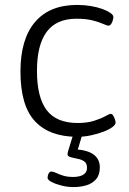

<svg xmlns="http://www.w3.org/2000/svg" viewBox="-20 -549 525 779"><path d="M293 6Q181 6 122 -57Q63 -120 63 -259Q63 -390 122 -459.5Q181 -529 293 -529Q322 -529 348.5 -524.5Q375 -520 395.5 -512.5Q416 -505 428 -496.5Q440 -488 440 -480Q440 -475 437.5 -466Q435 -457 430.5 -451Q426 -445 420 -445Q414 -445 398.5 -452Q383 -459 356.5 -466Q330 -473 290 -473Q209 -473 169.5 -420Q130 -367 130 -261Q130 -154 169.5 -102Q209 -50 295 -50Q334 -50 362 -59Q390 -68 407 -77.5Q424 -87 429 -87Q435 -87 439 -80.5Q443 -74 446 -65.5Q449 -57 449 -52Q449 -43 435.5 -33Q422 -23 399.5 -14.5Q377 -6 349.5 0Q322 6 293 6ZM278 210Q254 210 230 204Q206 198 189.5 189.5Q173 181 173 172Q173 168 174.5 162Q176 156 179.5 151.5Q183 147 188 147Q196 147 207.5 152.5Q219 158 236 163.5Q253 169 279 169Q292 169 304.5 165.5Q317 162 325 154Q333 146 333 132Q333 113 321.5 105.5Q310 98 294 95Q278 92 266 88.5Q254 85 254 77Q254 73 256.5 63.5Q259 54 264.5 37.5Q270 21 277 -3H314L294 63L287 57Q336 60 360.5 78.5Q385 97 385 130Q385 161 369.5 178.5Q354 196 330 203Q306 210 278 210Z"/></svg>

Font: Asap Light
Style: Regular
Weight: 300
Designer: Pablo Cosgaya
Foundry: Omnibus-Type
Version: Version 3.001